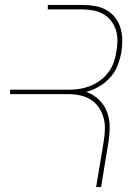

<svg xmlns="http://www.w3.org/2000/svg" viewBox="-20 -755 540 775"><path d="M368 0 399 -186Q403 -211 403.5 -235Q404 -259 397.5 -281.5Q391 -304 378 -322.5Q365 -341 346 -353Q327 -365 303.5 -370Q280 -375 256 -375H21V-393H259Q281 -393 302.5 -396.5Q324 -400 345.5 -408.5Q367 -417 386 -431.5Q405 -446 418.5 -464.5Q432 -483 439.5 -504.5Q447 -526 450 -548Q454 -570 454 -592.5Q454 -615 447.5 -635Q441 -655 428 -671.5Q415 -688 396.5 -698.5Q378 -709 356 -713Q334 -717 312 -717H173V-735H315Q340 -735 364.5 -730.5Q389 -726 409.5 -714.5Q430 -703 444.5 -684.5Q459 -666 466 -643Q473 -620 473.5 -595Q474 -570 470 -545Q465 -518 455 -491.5Q445 -465 425.5 -443Q406 -421 380.5 -406Q355 -391 328 -384Q357 -374 378.5 -353.5Q400 -333 411 -305.5Q422 -278 422.5 -246.5Q423 -215 418 -183L388 0Z"/></svg>

Font: Iosevka Term Curly Th Obl
Style: Regular
Weight: 100
Italic angle: -9°
Designer: Belleve Invis
Foundry: Belleve Invis
Version: Version 32.3.0